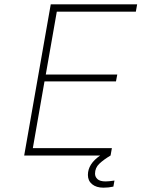

<svg xmlns="http://www.w3.org/2000/svg" viewBox="-20 -720 655 889"><path d="M243 -666 192 -375H523L517 -343H186L132 -34H498L492 0Q460 19 440 38Q420 57 420 84Q420 99 431.5 109.5Q443 120 469 120Q484 120 510 116L505 144Q483 149 459 149Q426 149 406.5 133Q387 117 387 90Q387 39 444 0H92L215 -700H615L609 -666Z"/></svg>

Font: Be Vietnam Thin
Style: Italic
Weight: 250
Italic angle: -9°
Designer: Gabriel Lam
Foundry: TypeRant
Version: Version 3.000